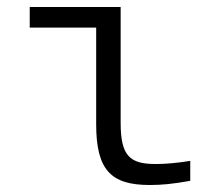

<svg xmlns="http://www.w3.org/2000/svg" viewBox="-20 -520 640 549"><path d="M426 -51C353 -51 325 -72 325 -168V-500H65V-441H255V-165C255 -34 297 9 408 9C443 9 474 6 524 -3V-60C488 -54 452 -51 426 -51Z"/></svg>

Font: LT Wave Mono Light
Style: Regular
Weight: 300
Designer: Daniel Lyons
Version: Version 2.5 (Glyphs App)